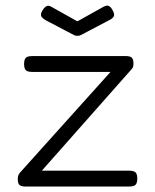

<svg xmlns="http://www.w3.org/2000/svg" viewBox="-20 -671 566 702"><path d="M73 11Q57 11 51 5Q45 -1 45 -16Q45 -25 47.5 -31Q50 -37 55 -42L384 -408H98Q87 -408 80.5 -410.5Q74 -413 71 -419.5Q68 -426 68 -437Q68 -448 71 -454.5Q74 -461 80.5 -463.5Q87 -466 98 -466H440Q456 -466 462 -460Q468 -454 468 -439Q468 -432 466.5 -427Q465 -422 462 -419L133 -47H453Q464 -47 470.5 -44Q477 -41 479.5 -34.5Q482 -28 482 -17Q482 -7 479 -0.5Q476 6 469.5 8.5Q463 11 452 11ZM263 -593 358 -646Q365 -650 370.5 -650.5Q376 -651 381.5 -647Q387 -643 392 -633Q400 -619 396 -611Q392 -603 375 -595L276 -543Q272 -541 269.5 -540.5Q267 -540 263 -540Q259 -540 256.5 -540.5Q254 -541 250 -543L151 -595Q136 -603 131.5 -610.5Q127 -618 134 -631Q140 -641 145.5 -645.5Q151 -650 156.5 -650Q162 -650 168 -646Z"/></svg>

Font: Fredoka Light
Style: Regular
Weight: 300
Designer: Ben Nathan
Foundry: Milena B. Brandão, Ben Nathan
Version: Version 2.001